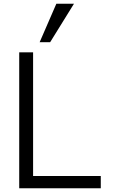

<svg xmlns="http://www.w3.org/2000/svg" viewBox="-20 -1004 640 1024"><path d="M82.5 -725H156.5V-65.5H517.5V0H82.5ZM191.5 -779 280.5 -984H374.5L247.5 -779Z"/></svg>

Font: JuliaMono Light
Style: Regular
Weight: 300
Monospace: yes
Designer: cormullion
Foundry: corm
Version: Version 0.054; ttfautohint (v1.8.4)